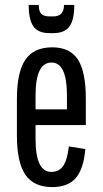

<svg xmlns="http://www.w3.org/2000/svg" viewBox="-20 -748 419 783"><path d="M193 15Q118 15 83.5 -35.5Q49 -86 49 -195V-345Q49 -454 83.5 -504.5Q118 -555 193 -555Q265 -555 297.5 -505.5Q330 -456 330 -345V-238H125V-181Q125 -47 189 -47Q221 -47 237.5 -71Q254 -95 261 -151L328 -140Q321 -59 289 -22Q257 15 193 15ZM125 -302H253V-359Q253 -493 190 -493Q125 -493 125 -359ZM180 -613Q136 -613 116.5 -640Q97 -667 97 -728H138Q138 -703 148 -692Q158 -681 183 -681H197Q241 -681 241 -728H283Q283 -667 263 -640Q243 -613 199 -613Z"/></svg>

Font: Pathway Gothic One
Style: Regular
Weight: 400
Version: Version 1.003; ttfautohint (v1.8.4.7-5d5b);gftools[0.9.26]